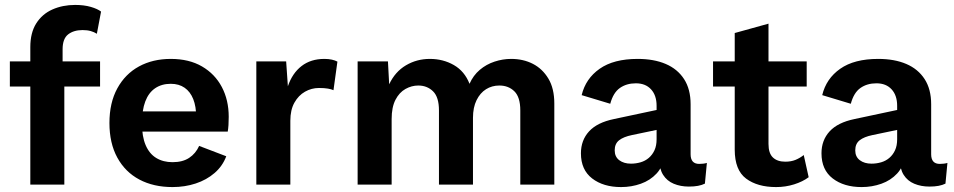

<svg xmlns="http://www.w3.org/2000/svg" viewBox="-20 -749 3870 779"><path d="M285 -729Q321 -729 348.5 -721Q376 -713 390 -702L373 -612Q362 -619 348 -623Q334 -627 315 -627Q279 -627 256.5 -609.5Q234 -592 234 -549V-480L241 -453V0H103V-558Q103 -616 127 -654Q151 -692 192.5 -710.5Q234 -729 285 -729ZM386 -500V-398H20V-500Z M680 10Q603 10 545.5 -20.5Q488 -51 456 -109.5Q424 -168 424 -250Q424 -332 456 -390.5Q488 -449 544 -479.5Q600 -510 673 -510Q747 -510 799.5 -479.5Q852 -449 880 -396Q908 -343 908 -275Q908 -257 907 -241.5Q906 -226 904 -215H514V-297H843L776 -274Q776 -317 764 -347Q752 -377 729 -393Q706 -409 673 -409Q636 -409 609.5 -391Q583 -373 569.5 -337.5Q556 -302 556 -248Q556 -195 571 -160Q586 -125 614 -108Q642 -91 680 -91Q721 -91 747.5 -108.5Q774 -126 788 -157L898 -115Q883 -75 850.5 -47Q818 -19 774 -4.5Q730 10 680 10Z M1020 0V-500H1141L1148 -399Q1166 -452 1203.5 -481Q1241 -510 1296 -510Q1313 -510 1326.5 -507Q1340 -504 1349 -499L1333 -383Q1325 -387 1310.5 -389.5Q1296 -392 1274 -392Q1244 -392 1217.5 -377Q1191 -362 1174.5 -332.5Q1158 -303 1158 -259V0Z M1431 0V-500H1554L1559 -407Q1583 -458 1627 -484Q1671 -510 1724 -510Q1778 -510 1821.5 -485Q1865 -460 1885 -409Q1900 -443 1926.5 -465.5Q1953 -488 1986.5 -499Q2020 -510 2054 -510Q2103 -510 2142 -490Q2181 -470 2205 -430Q2229 -390 2229 -329V0H2091V-301Q2091 -355 2067 -378.5Q2043 -402 2006 -402Q1976 -402 1952 -387Q1928 -372 1913.5 -342.5Q1899 -313 1899 -271V0H1761V-301Q1761 -355 1737 -378.5Q1713 -402 1677 -402Q1650 -402 1625 -388Q1600 -374 1584.5 -344Q1569 -314 1569 -266V0Z M2644 -320Q2644 -362 2621.5 -386.5Q2599 -411 2560 -411Q2522 -411 2495 -392Q2468 -373 2456 -328L2340 -363Q2356 -430 2413 -470Q2470 -510 2567 -510Q2633 -510 2681 -489.5Q2729 -469 2755.5 -428Q2782 -387 2782 -326V-123Q2782 -84 2817 -84Q2825 -84 2833.5 -85Q2842 -86 2848 -88L2840 -4Q2828 2 2812 5Q2796 8 2775 8Q2741 8 2713.5 -3.5Q2686 -15 2670.5 -39.5Q2655 -64 2655 -102V-110L2674 -114Q2670 -73 2644 -45Q2618 -17 2580 -3.5Q2542 10 2500 10Q2428 10 2382.5 -25Q2337 -60 2337 -127Q2337 -180 2370 -216Q2403 -252 2471 -266L2659 -306V-225L2544 -201Q2510 -194 2492 -180Q2474 -166 2474 -139Q2474 -113 2492.5 -99Q2511 -85 2540 -85Q2560 -85 2579 -90.5Q2598 -96 2612.5 -108.5Q2627 -121 2635.5 -139.5Q2644 -158 2644 -184Z M3098 -653V-165Q3098 -127 3116 -110Q3134 -93 3166 -93Q3190 -93 3208 -100.5Q3226 -108 3241 -120L3261 -30Q3237 -12 3202 -1Q3167 10 3129 10Q3053 10 3007 -24.5Q2961 -59 2961 -142V-615ZM3253 -500V-398H2873V-500Z M3620 -320Q3620 -362 3597.5 -386.5Q3575 -411 3536 -411Q3498 -411 3471 -392Q3444 -373 3432 -328L3316 -363Q3332 -430 3389 -470Q3446 -510 3543 -510Q3609 -510 3657 -489.5Q3705 -469 3731.5 -428Q3758 -387 3758 -326V-123Q3758 -84 3793 -84Q3801 -84 3809.5 -85Q3818 -86 3824 -88L3816 -4Q3804 2 3788 5Q3772 8 3751 8Q3717 8 3689.5 -3.5Q3662 -15 3646.5 -39.5Q3631 -64 3631 -102V-110L3650 -114Q3646 -73 3620 -45Q3594 -17 3556 -3.5Q3518 10 3476 10Q3404 10 3358.5 -25Q3313 -60 3313 -127Q3313 -180 3346 -216Q3379 -252 3447 -266L3635 -306V-225L3520 -201Q3486 -194 3468 -180Q3450 -166 3450 -139Q3450 -113 3468.5 -99Q3487 -85 3516 -85Q3536 -85 3555 -90.5Q3574 -96 3588.5 -108.5Q3603 -121 3611.5 -139.5Q3620 -158 3620 -184Z"/></svg>

Font: Kantumruy Pro SemiBold
Style: Regular
Weight: 600
Version: Version 1.002